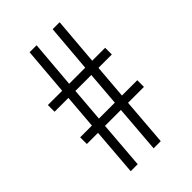

<svg xmlns="http://www.w3.org/2000/svg" viewBox="-221 -826 913 913"><g transform="rotate(-45 235.5 -370.0)"><path d="M272 -239H165L146 0H99L118 -239H43V-284H122L136 -456H43V-501H139L159 -740H206L186 -501H294L314 -740H361L341 -501H428V-456H338L324 -284H427V-239H320L301 0H253ZM169 -284H276L290 -456H183Z"/></g></svg>

Font: Encode Sans Compressed
Style: Light
Weight: 300
Designer: Pablo Impallari, Andres Torresi
Foundry: Pablo Impallari, Andres Torresi
Version: Version 1.000; ttfautohint (v1.00) -l 8 -r 50 -G 200 -x 14 -